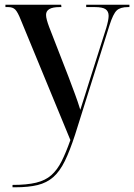

<svg xmlns="http://www.w3.org/2000/svg" viewBox="-20 -556 568 813"><path d="M33 227Q94 227 133 217.5Q172 208 197 186Q222 164 240.5 127.5Q259 91 278 37L68 -472Q55 -505 44.5 -515.5Q34 -526 15 -526H3V-536H239L240 -526H232Q175 -526 175 -493Q175 -484 178.5 -471Q182 -458 188 -442L270 -231Q286 -188 297.5 -157.5Q309 -127 320 -91Q330 -122 340 -153.5Q350 -185 358 -211L430 -438Q440 -472 440 -489Q440 -508 427 -517Q414 -526 382 -526H345V-536H528V-526H522Q489 -526 474 -511.5Q459 -497 444 -450L298 14Q276 82 254.5 126Q233 170 205.5 194Q178 218 139.5 227.5Q101 237 45 237H33Z"/></svg>

Font: Noto Serif Display SemiCondensed Medium
Style: Regular
Weight: 500
Width: 4
Designer: Monotype Design Team
Foundry: Monotype Imaging Inc.
Version: Version 2.009